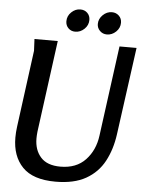

<svg xmlns="http://www.w3.org/2000/svg" viewBox="-60 -952 769 1010"><g transform="rotate(5 324.0 -447.0)"><path d="M219 -728 154 -243Q153 -233 152.5 -224.5Q152 -216 152 -208Q152 -147 186 -109Q220 -71 290 -71Q374 -71 422.5 -122.5Q471 -174 481 -252L545 -728H635L572 -267Q561 -186 527.5 -123.5Q494 -61 431.5 -25.5Q369 10 271 10Q152 10 96.5 -47.5Q41 -105 41 -203Q41 -217 42 -231Q43 -245 45 -260L99 -666L96 -728ZM375 -853Q375 -825 354 -805Q333 -785 306 -785Q284 -785 269.5 -799.5Q255 -814 255 -836Q255 -864 276 -884Q297 -904 323 -904Q346 -904 360.5 -889.5Q375 -875 375 -853ZM542 -853Q542 -825 521 -805Q500 -785 473 -785Q451 -785 436 -800Q421 -815 421 -836Q421 -863 442 -883.5Q463 -904 490 -904Q512 -904 527 -889.5Q542 -875 542 -853Z"/></g></svg>

Font: Rosario SemiBold
Style: Italic
Weight: 600
Italic angle: -8.05°
Designer: Hector Gatti
Foundry: Omnibus Type
Version: Version 1.101; ttfautohint (v1.8.1.43-b0c9)